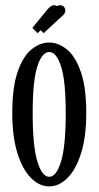

<svg xmlns="http://www.w3.org/2000/svg" viewBox="-20 -688 372 720"><path d="M164.5 11Q127.5 11 96 -20.8Q64.5 -52.5 45.2 -114Q26 -175.5 26 -263.5Q26 -360 46 -418.2Q66 -476.5 97.8 -502.5Q129.5 -528.5 164.5 -528.5Q199 -528.5 231 -502.5Q263 -476.5 283.2 -418.2Q303.5 -360 303.5 -263.5Q303.5 -175.5 284.2 -114Q265 -52.5 233.2 -20.8Q201.5 11 164.5 11ZM164.5 -25Q191.5 -25 209 -82.8Q226.5 -140.5 226.5 -263.5Q226.5 -385 209 -439Q191.5 -493 164.5 -493Q137.5 -493 120 -439Q102.5 -385 102.5 -263.5Q102.5 -140.5 120 -82.8Q137.5 -25 164.5 -25ZM120.5 -563.5 101.5 -583.5 157.5 -652Q171 -668.5 182.5 -668.5Q189 -668.5 194 -665Q199.5 -668.5 205.5 -668.5Q213.5 -668.5 219.2 -662.8Q225 -657 225 -648.5Q225 -636 210 -625L143.5 -563.5L132.5 -574.5Z"/></svg>

Font: Imbue 10pt
Style: Regular
Weight: 400
Designer: Tyler Finck
Foundry: Etcetera Type Company
Version: Version 1.102; ttfautohint (v1.8.3)